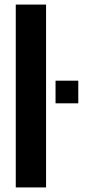

<svg xmlns="http://www.w3.org/2000/svg" viewBox="-20 -820 375 840"><path d="M49 0V-800H181.5V0ZM223 -368V-467H322.5V-368Z"/></svg>

Font: Big Shoulders Stencil Text ExtraBold
Style: Regular
Weight: 800
Designer: Patric King
Foundry: XO Type Co
Version: Version 1.000